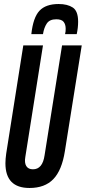

<svg xmlns="http://www.w3.org/2000/svg" viewBox="-20 -926 427 956"><path d="M127 10Q7 10 7 -113Q7 -134 11 -162L96 -700H194L106 -144Q101 -115 111 -99Q121 -83 144 -83Q192 -83 202 -153L289 -700H387L303 -173Q288 -78 245.5 -34Q203 10 127 10ZM272 -906Q316 -906 342.5 -888.5Q369 -871 369 -818Q369 -788 362 -756H304Q306 -764 306.5 -770Q307 -776 307 -783Q307 -804 297 -817Q287 -830 260 -830Q227 -830 213 -809Q199 -788 194 -756H136Q145 -839 176.5 -872.5Q208 -906 272 -906Z"/></svg>

Font: Georama Extra Condensed SemiBold
Style: Italic
Weight: 600
Width: 2
Italic angle: -9°
Designer: Jean-Baptiste Levee
Foundry: Production Type
Version: Version 1.000